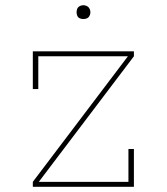

<svg xmlns="http://www.w3.org/2000/svg" viewBox="-20 -717 640 737"><path d="M106 0V-19L471 -501H127V-375H106V-520H494V-501L129 -19H473V-145H494V0ZM300 -644Q295 -644 289.5 -645.5Q284 -647 280.5 -650.5Q277 -654 275.5 -659.5Q274 -665 274 -670Q274 -675 275.5 -680.5Q277 -686 280.5 -689.5Q284 -693 289.5 -695Q295 -697 300 -697Q305 -697 310.5 -695Q316 -693 319.5 -689.5Q323 -686 325 -680.5Q327 -675 327 -670Q327 -665 325 -659.5Q323 -654 319.5 -650.5Q316 -647 310.5 -645.5Q305 -644 300 -644Z"/></svg>

Font: Iosevka HT Thin Extended
Style: Regular
Weight: 100
Width: 7
Monospace: yes
Designer: Belleve Invis
Foundry: Belleve Invis
Version: Version 32.3.0; ttfautohint (v1.8.4)